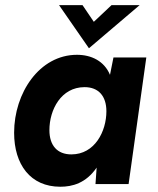

<svg xmlns="http://www.w3.org/2000/svg" viewBox="-20 -717 614 748"><path d="M215 10.5C262 10.5 315 -3.5 356.5 -64L352 0H481L550 -493H422L408.5 -425.5C386 -479.5 335.5 -503.5 280 -503.5C133.5 -503.5 35 -354.5 35 -200C35 -76 98.5 10.5 215 10.5ZM172.5 -210C172.5 -289.5 218 -377.5 309.5 -377.5C364 -377.5 394.5 -342.5 394.5 -283.5C394.5 -205.5 349.5 -115.5 258 -115.5C203 -115.5 172.5 -150.5 172.5 -210ZM210 -697 326.5 -529 524 -697H414.5L345.5 -632L301.5 -697Z"/></svg>

Font: HK Grotesk ExtraBold
Style: Italic
Weight: 800
Italic angle: -16°
Designer: Alfredo Marco Pradil
Foundry: Hanken Design Co.
Version: Version 3.001;FEAKit 1.0